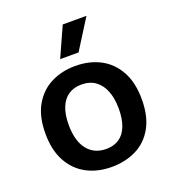

<svg xmlns="http://www.w3.org/2000/svg" viewBox="-139 -863 881 981"><g transform="rotate(-20 301.5 -372.0)"><path d="M302 13Q225 13 166 -18.5Q107 -50 73.5 -111.5Q40 -173 40 -263Q40 -355 74.5 -415.5Q109 -476 168 -506Q227 -536 301 -536Q377 -536 436 -505Q495 -474 529 -412.5Q563 -351 563 -260Q563 -168 529 -107Q495 -46 435.5 -16.5Q376 13 302 13ZM306 -83Q348 -83 377 -102.5Q406 -122 421 -161Q436 -200 436 -254Q436 -311 420 -351.5Q404 -392 373.5 -414Q343 -436 298 -436Q257 -436 227.5 -416.5Q198 -397 182.5 -358.5Q167 -320 167 -265Q167 -177 204 -130Q241 -83 306 -83ZM341 -595H241L314 -757H443Z"/></g></svg>

Font: Bricolage Grotesque 20pt SemiBold
Style: Regular
Weight: 600
Version: Version 1.001;gftools[0.9.33.dev8+g029e19f]